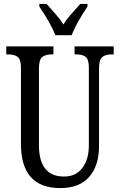

<svg xmlns="http://www.w3.org/2000/svg" viewBox="-20 -951 613 981"><path d="M87 -216V-605Q87 -646 71 -659.5Q55 -673 23 -673H12V-714H253V-673H243Q211 -673 195 -659Q179 -645 179 -601V-210Q179 -49 307 -49Q368 -49 401 -93Q434 -137 434 -208V-605Q434 -646 418.5 -659.5Q403 -673 371 -673H361V-714H561V-673H550Q518 -673 502 -659Q486 -645 486 -601V-206Q486 -104 435.5 -47Q385 10 288 10Q87 10 87 -216ZM181 -918V-931H218L242 -904Q245 -900 267 -875.5Q289 -851 304 -826Q319 -851 341 -875.5Q363 -900 366 -904L390 -931H427V-918Q367 -827 346 -771H263Q243 -824 181 -918Z"/></svg>

Font: Noto Serif Cond
Style: Regular
Weight: 400
Width: 3
Designer: Monotype Design Team
Foundry: Monotype Imaging Inc.
Version: Version 1.001